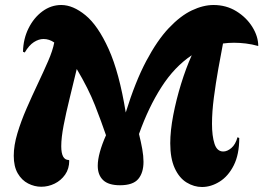

<svg xmlns="http://www.w3.org/2000/svg" viewBox="-20 -748 1053 768"><path d="M788 0Q756 0 726.5 -18Q697 -36 679 -75Q661 -114 661 -175Q661 -225 673 -287.5Q685 -350 704.5 -413Q724 -476 747 -527Q678 -481 626 -400Q574 -319 536 -212Q544 -180 549 -152Q554 -124 554 -101Q554 -57 533 -32Q512 -7 460 -7Q414 -7 392.5 -27.5Q371 -48 371 -85Q371 -109 379.5 -140Q388 -171 404 -207Q386 -260 360 -326.5Q334 -393 287 -472Q273 -413 258.5 -354.5Q244 -296 234.5 -246.5Q225 -197 225 -163Q225 -108 255 -108L257 -106Q257 -73 240.5 -49.5Q224 -26 198.5 -13.5Q173 -1 145 -1Q118 -1 92.5 -14Q67 -27 51 -54.5Q35 -82 35 -125Q35 -166 49.5 -214.5Q64 -263 86 -313.5Q108 -364 131 -412.5Q154 -461 172.5 -503.5Q191 -546 197 -578Q177 -592 154 -592Q135 -592 115.5 -579.5Q96 -567 79 -538L72 -541Q73 -592 94 -634.5Q115 -677 149.5 -702.5Q184 -728 225 -728Q272 -728 322 -687Q372 -646 414.5 -552Q457 -458 483 -298Q521 -421 565 -504Q609 -587 655.5 -636Q702 -685 747.5 -706.5Q793 -728 834 -728Q885 -728 925.5 -703Q966 -678 989.5 -640Q1013 -602 1013 -564Q988 -571 963.5 -574Q939 -577 916 -577Q893 -577 872 -574Q863 -528 853 -471.5Q843 -415 835.5 -358Q828 -301 828 -253Q828 -204 838 -173Q848 -142 873 -142Q889 -142 905.5 -156Q922 -170 930 -199L937 -196Q937 -130 915 -86.5Q893 -43 858.5 -21.5Q824 0 788 0Z"/></svg>

Font: Agbalumo
Style: Regular
Weight: 400
Designer: Raphael Alegbeleye
Foundry: Sorkin Type Co.
Version: Version 1.000; ttfautohint (v1.8.4)